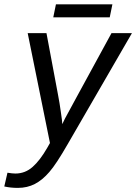

<svg xmlns="http://www.w3.org/2000/svg" viewBox="-77 -686 647 913"><path d="M7.8 207.5Q-26.4 207.5 -56.6 200.7L-41.5 135.3Q-18.1 139.2 -3.9 139.2Q42.5 139.2 77.9 107.9Q113.3 76.7 147.5 17.1L160.6 -5.9L54.7 -528.3H144L198.7 -236.3Q202.6 -216.8 206.1 -195.1Q209.5 -173.3 212.4 -153.1Q215.3 -132.8 217.3 -117.7Q219.2 -102.5 219.2 -95.7Q221.7 -101.1 224.9 -107.7Q228 -114.3 231.9 -122.1L291.5 -231.9L453.1 -528.3H550.3L244.6 0Q189.9 95.2 157.7 131.8Q125 169.9 88.9 188.7Q52.7 207.5 7.8 207.5ZM457.5 -665.5 444.8 -603.5H176.3L189 -665.5Z"/></svg>

Font: Arimo
Style: Italic
Weight: 400
Italic angle: -12°
Designer: Steve Matteson
Foundry: Monotype Imaging Inc.
Version: Version 1.33